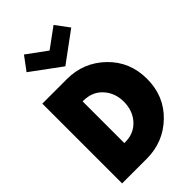

<svg xmlns="http://www.w3.org/2000/svg" viewBox="-336 -1289 1404 1404"><g transform="rotate(-45 366.0 -587.0)"><path d="M49 -825H303Q475 -825 597 -707Q719 -589 719 -412Q719 -234 597.5 -117Q476 0 303 0H49ZM269 -628V-197H277Q368 -197 424 -258Q480 -319 481 -412Q481 -504 425 -566Q369 -628 277 -628ZM361 -899 130 -1069 208 -1174 361 -1062 514 -1174 592 -1069Z"/></g></svg>

Font: Spartan MB
Style: Regular
Weight: 900
Designer: Matt Bailey
Foundry: Matt Bailey
Version: Version 001.001